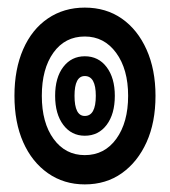

<svg xmlns="http://www.w3.org/2000/svg" viewBox="-20 -497 446 505"><path d="M203 -12Q148 -12 106 -41.5Q64 -71 41 -123Q18 -175 18 -245Q18 -315 41 -367.5Q64 -420 106 -448.5Q148 -477 203 -477Q259 -477 300.5 -448Q342 -419 365.5 -366.5Q389 -314 389 -245Q389 -175 365.5 -123Q342 -71 300.5 -41.5Q259 -12 203 -12ZM203 -89Q255 -89 286 -132Q317 -175 317 -245Q317 -315 285.5 -358Q254 -401 203 -401Q151 -401 120.5 -358.5Q90 -316 90 -245Q90 -174 121 -131.5Q152 -89 203 -89ZM203 -140Q168 -140 146.5 -168.5Q125 -197 125 -245Q125 -293 146.5 -321Q168 -349 203 -349Q239 -349 260.5 -320.5Q282 -292 282 -245Q282 -197 260.5 -168.5Q239 -140 203 -140ZM203 -192Q232 -192 232 -245Q232 -297 203 -297Q176 -297 176 -245Q176 -192 203 -192Z"/></svg>

Font: Noto Sans Thai Looped UI Condensed
Style: Bold
Weight: 700
Width: 3
Designer: Cadson Demak Team
Foundry: Cadson Demak Co., Ltd.
Version: Version 1.000